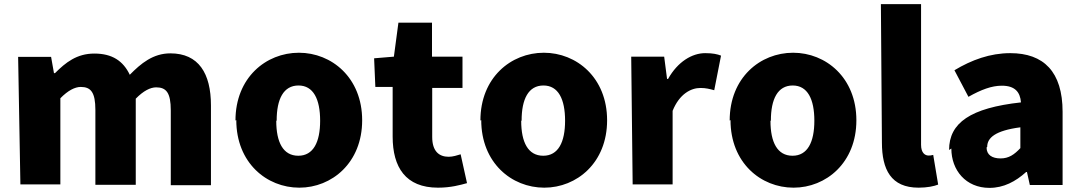

<svg xmlns="http://www.w3.org/2000/svg" viewBox="-20 -845 5253 932"><path d="M79 50H273V-368C310 -406 344 -423 372 -423C421 -423 443 -397 443 -311V52H639V-366C676 -404 710 -421 738 -421C787 -421 809 -395 809 -309V54H1004V-333C1004 -489 944 -586 807 -586C723 -586 664 -537 610 -482C578 -549 525 -585 438 -585C353 -585 299 -542 247 -490H242L228 -569H68Z M1127 -262C1127 -55 1274 66 1433 66C1591 66 1738 -55 1738 -261C1738 -468 1590 -589 1431 -589C1271 -589 1123 -468 1123 -260ZM1323 -260C1323 -364 1356 -430 1429 -430C1501 -430 1534 -364 1534 -259C1534 -155 1501 -89 1428 -89C1354 -89 1321 -155 1321 -258Z M1802 -423H1886V-182C1886 -33 1949 66 2106 66C2169 66 2214 53 2247 44L2216 -96C2200 -91 2178 -84 2158 -84C2111 -84 2078 -111 2078 -180V-418H2225V-570H2077V-735H1914L1892 -570L1796 -562Z M2316 -262C2316 -55 2463 66 2622 66C2780 66 2927 -55 2927 -261C2927 -468 2779 -589 2620 -589C2460 -589 2312 -468 2312 -260ZM2512 -260C2512 -364 2545 -430 2618 -430C2690 -430 2723 -364 2723 -259C2723 -155 2690 -89 2617 -89C2543 -89 2510 -155 2510 -258Z M3051 50H3245V-307C3278 -389 3334 -418 3380 -418C3407 -418 3425 -413 3447 -407L3480 -575C3462 -582 3441 -587 3403 -587C3340 -587 3270 -546 3223 -462H3218L3204 -570H3044Z M3526 -262C3526 -55 3673 66 3832 66C3990 66 4137 -55 4137 -261C4137 -468 3989 -589 3830 -589C3670 -589 3522 -468 3522 -260ZM3722 -260C3722 -364 3755 -430 3828 -430C3900 -430 3933 -364 3933 -259C3933 -155 3900 -89 3827 -89C3753 -89 3720 -155 3720 -258Z M4261 -153C4261 -22 4305 66 4439 66C4481 66 4514 59 4534 51L4510 -93C4499 -90 4494 -90 4487 -90C4471 -90 4451 -102 4451 -142V-825H4256Z M4598 -124C4598 -19 4668 67 4783 67C4852 67 4910 36 4961 -10H4965L4979 53H5138V-302C5138 -497 5046 -587 4884 -587C4786 -587 4696 -554 4613 -504L4681 -375C4743 -410 4794 -429 4843 -429C4906 -429 4932 -399 4936 -348C4691 -321 4587 -249 4587 -117ZM4772 -132C4772 -176 4811 -211 4933 -227V-126C4904 -95 4877 -76 4837 -76C4796 -76 4769 -93 4769 -129Z"/></svg>

Font: GenEiGothic-pro-Heavy
Style: Bold
Weight: 900
Designer: Ryoko NISHIZUKA (kana & ideographs); Paul D. Hunt (Latin, Greek & Cyrillic); Wenlong ZHANG (bopomofo); Sandoll Communica
Foundry: Adobe Systems Incorporated; o_tamon
Version: Version 1.000.140830